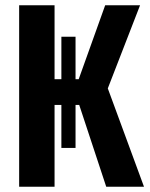

<svg xmlns="http://www.w3.org/2000/svg" viewBox="-20 -712 573 732"><path d="M391 -375 529 0H385L282 -312H268V-148H214V-312H188V0H53V-692H188V-410H214V-572H268V-410H280L381 -692H514Z"/></svg>

Font: Fira Sans Extra Condensed SemiBold
Style: Regular
Weight: 600
Width: 1
Designer: Carrois Corporate & Edenspiekermann AG
Foundry: Carrois Corporate GbR & Edenspiekermann AG
Version: Version 4.203